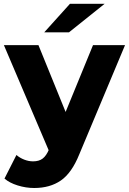

<svg xmlns="http://www.w3.org/2000/svg" viewBox="-30 -775 670 998"><path d="M-6.7 153.2 55.4 30.7Q73.3 45.9 96.2 54.8Q119 63.7 141.7 63.7Q172.9 63.7 191.8 49.2Q210.8 34.8 224.8 1.2L251.8 -62.6L265.1 -81L453.4 -540.3H619.9L382 27.4Q343 124.2 286.3 163.2Q229.7 202.2 147.8 202.2Q104.4 202.2 61.9 188.9Q19.4 175.7 -6.7 153.2ZM-9.7 -540.3H169.9L350.3 -96.6L229.7 21.9ZM333.8 -755.4H514.1L328.7 -607H200Z"/></svg>

Font: iiserrat Thin
Style: Regular
Weight: 100
Designer: Akira Ohta
Foundry: Akira Ohta
Version: Version 1.200;Glyphs 3.3.1 (3343)